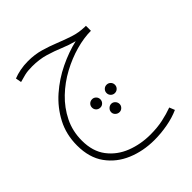

<svg xmlns="http://www.w3.org/2000/svg" viewBox="-212 -490 1007 1007"><g transform="rotate(-45 291.0 13.0)"><path d="M345 394Q262 394 192 364.5Q122 335 79.5 276Q37 217 37 127Q37 46 71.5 -20Q106 -86 162.5 -135.5Q219 -185 286.5 -217.5Q354 -250 419 -265Q380 -275 342 -291Q304 -307 260.5 -320Q217 -333 163 -333Q130 -333 107.5 -327.5Q85 -322 65 -316L59 -348Q81 -357 109 -362.5Q137 -368 168 -368Q218 -368 261 -355.5Q304 -343 343.5 -327Q383 -311 422.5 -298Q462 -285 506 -284H514V-247Q462 -247 402.5 -230.5Q343 -214 284.5 -182.5Q226 -151 178.5 -105.5Q131 -60 102 -1.5Q73 57 73 127Q73 207 112.5 258.5Q152 310 215 334.5Q278 359 350 359Q401 359 443 350Q485 341 520 328L532 358Q492 376 442.5 385Q393 394 345 394ZM265 73Q251 73 242 64Q233 55 233 42Q233 29 242 20Q251 11 265 11Q277 11 286 20Q295 29 295 42Q295 55 286 64Q277 73 265 73ZM372 73Q359 73 350 64Q341 55 341 42Q341 29 350 20Q359 11 372 11Q385 11 394 20Q403 29 403 42Q403 55 394 64Q385 73 372 73ZM319 161Q306 161 296.5 152Q287 143 287 131Q287 118 296.5 108.5Q306 99 319 99Q331 99 340 108.5Q349 118 349 131Q349 143 340 152Q331 161 319 161Z"/></g></svg>

Font: Noto Sans Arabic SemCond ExtLt
Style: Regular
Weight: 200
Width: 4
Designer: Monotype Design Team, Nadine Chahine, Nizar Qandah and Khaled Hosny
Foundry: Monotype Imaging Inc.
Version: Version 2.012; ttfautohint (v1.8.4.7-5d5b)